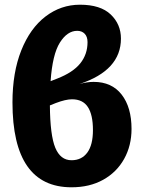

<svg xmlns="http://www.w3.org/2000/svg" viewBox="-20 -779 606 816"><path d="M539 -231Q539 -160 507.5 -103.5Q476 -47 418.5 -15Q361 17 284 17Q33 17 33 -344Q33 -471 70.5 -565Q108 -659 173.5 -709Q239 -759 320 -759Q407 -759 450.5 -717.5Q494 -676 494 -615Q494 -480 318 -422Q350 -431 378 -431Q455 -431 497 -377Q539 -323 539 -231ZM195 -434 223 -445Q290 -471 321 -509.5Q352 -548 352 -600Q352 -623 340 -635.5Q328 -648 308 -648Q266 -648 234.5 -598Q203 -548 195 -434ZM375 -226Q375 -291 353.5 -324Q332 -357 286 -357Q259 -357 217 -341L192 -331Q193 -204 215 -151Q237 -98 284 -98Q327 -98 351 -130.5Q375 -163 375 -226Z"/></svg>

Font: Fira Sans BGR
Style: Bold
Weight: 700
Designer: bBox Type GmbH & Carrois Corporate GbR & Edenspiekermann AG
Foundry: bBox Type GmbH & Carrois Corporate GbR & Edenspiekermann AG
Version: Version 4.301